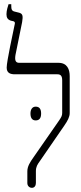

<svg xmlns="http://www.w3.org/2000/svg" viewBox="-20 -893 389 920"><path d="M133 7C145 7 152 -3 152 -16V-73C152 -94 160 -106 171 -121L288 -291C304 -314 314 -333 314 -351V-528C314 -561 302 -592 260 -592H72C55 -592 50 -603 54 -629L86 -787C91 -817 89 -827 72 -832L52 -837C36 -840 34 -849 34 -865V-873H21C18 -863 11 -843 11 -825C11 -808 17 -799 32 -794L45 -791C53 -788 52 -782 50 -774C43 -739 12 -599 12 -569C12 -542 31 -537 52 -537H255C270 -537 278 -530 278 -508V-352C278 -339 274 -332 264 -317L141 -140C124 -116 111 -96 111 -72V-16C111 -2 121 7 133 7ZM126 -349C126 -328 134 -316 151 -316C170 -316 177 -329 177 -349C177 -369 170 -382 151 -382C135 -382 126 -369 126 -349Z"/></svg>

Font: Noto Serif Hebrew ExtraCondensed Light
Style: Regular
Weight: 300
Width: 2
Designer: Monotype Design Team
Foundry: Monotype Imaging Inc.
Version: Version 2.004